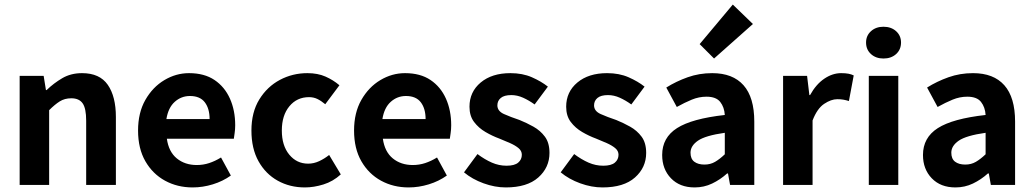

<svg xmlns="http://www.w3.org/2000/svg" viewBox="-20 -809 4521 840"><path d="M66 0V-477H171L181 -415H184Q215 -445 252.5 -467Q290 -489 339 -489Q416 -489 451.5 -438Q487 -387 487 -297V0H357V-281Q357 -335 341.5 -357Q326 -379 292 -379Q263 -379 241.5 -365.5Q220 -352 195 -327V0Z M823 11Q756 11 702 -18.5Q648 -48 616 -103.5Q584 -159 584 -238Q584 -316 616 -372Q648 -428 699 -458.5Q750 -489 807 -489Q874 -489 918.5 -459Q963 -429 986 -377.5Q1009 -326 1009 -261Q1009 -243 1006.5 -226.5Q1004 -210 1003 -202H710Q718 -145 753.5 -116Q789 -87 841 -87Q869 -87 895 -95.5Q921 -104 947 -120L990 -41Q955 -16 911 -2.5Q867 11 823 11ZM708 -288H897Q897 -334 876 -361.5Q855 -389 811 -389Q773 -389 744.5 -363.5Q716 -338 708 -288Z M1314 11Q1248 11 1195 -18.5Q1142 -48 1111 -103.5Q1080 -159 1080 -238Q1080 -318 1114.5 -374Q1149 -430 1204.5 -459.5Q1260 -489 1325 -489Q1370 -489 1404 -474Q1438 -459 1465 -436L1403 -353Q1385 -368 1368.5 -376Q1352 -384 1332 -384Q1279 -384 1246 -344Q1213 -304 1213 -238Q1213 -172 1245.5 -132.5Q1278 -93 1328 -93Q1353 -93 1376.5 -104Q1400 -115 1420 -131L1471 -46Q1437 -15 1395 -2Q1353 11 1314 11Z M1768 11Q1701 11 1647 -18.5Q1593 -48 1561 -103.5Q1529 -159 1529 -238Q1529 -316 1561 -372Q1593 -428 1644 -458.5Q1695 -489 1752 -489Q1819 -489 1863.5 -459Q1908 -429 1931 -377.5Q1954 -326 1954 -261Q1954 -243 1951.5 -226.5Q1949 -210 1948 -202H1655Q1663 -145 1698.5 -116Q1734 -87 1786 -87Q1814 -87 1840 -95.5Q1866 -104 1892 -120L1935 -41Q1900 -16 1856 -2.5Q1812 11 1768 11ZM1653 -288H1842Q1842 -334 1821 -361.5Q1800 -389 1756 -389Q1718 -389 1689.5 -363.5Q1661 -338 1653 -288Z M2193 11Q2145 11 2095.5 -7Q2046 -25 2010 -55L2069 -135Q2101 -111 2132 -97.5Q2163 -84 2196 -84Q2231 -84 2247 -97.5Q2263 -111 2263 -132Q2263 -149 2248.5 -161Q2234 -173 2211.5 -183Q2189 -193 2164 -203Q2134 -214 2104 -231.5Q2074 -249 2054 -275.5Q2034 -302 2034 -342Q2034 -407 2083 -448Q2132 -489 2213 -489Q2266 -489 2307 -471Q2348 -453 2377 -430L2319 -352Q2294 -370 2268.5 -381.5Q2243 -393 2217 -393Q2186 -393 2171 -380.5Q2156 -368 2156 -348Q2156 -323 2185 -310Q2214 -297 2253 -284Q2283 -272 2313.5 -255Q2344 -238 2364 -211Q2384 -184 2384 -140Q2384 -76 2335 -32.5Q2286 11 2193 11Z M2616 11Q2568 11 2518.5 -7Q2469 -25 2433 -55L2492 -135Q2524 -111 2555 -97.5Q2586 -84 2619 -84Q2654 -84 2670 -97.5Q2686 -111 2686 -132Q2686 -149 2671.5 -161Q2657 -173 2634.5 -183Q2612 -193 2587 -203Q2557 -214 2527 -231.5Q2497 -249 2477 -275.5Q2457 -302 2457 -342Q2457 -407 2506 -448Q2555 -489 2636 -489Q2689 -489 2730 -471Q2771 -453 2800 -430L2742 -352Q2717 -370 2691.5 -381.5Q2666 -393 2640 -393Q2609 -393 2594 -380.5Q2579 -368 2579 -348Q2579 -323 2608 -310Q2637 -297 2676 -284Q2706 -272 2736.5 -255Q2767 -238 2787 -211Q2807 -184 2807 -140Q2807 -76 2758 -32.5Q2709 11 2616 11Z M3019 11Q2954 11 2915.5 -29Q2877 -69 2877 -131Q2877 -207 2942 -248.5Q3007 -290 3151 -306Q3149 -340 3131 -363Q3113 -386 3071 -386Q3038 -386 3006.5 -373Q2975 -360 2941 -341L2895 -426Q2938 -453 2988.5 -471Q3039 -489 3096 -489Q3186 -489 3233 -436Q3280 -383 3280 -277V0H3174L3165 -50H3161Q3131 -23 3095.5 -6Q3060 11 3019 11ZM3062 -89Q3088 -89 3108.5 -101Q3129 -113 3151 -134V-228Q3066 -216 3033.5 -193.5Q3001 -171 3001 -141Q3001 -114 3017.5 -101.5Q3034 -89 3062 -89ZM3104 -553 3041 -616 3186 -789 3274 -704Z M3406 0V-477H3511L3521 -393H3524Q3550 -440 3586 -464.5Q3622 -489 3660 -489Q3679 -489 3692 -486.5Q3705 -484 3715 -479L3694 -367Q3681 -371 3669.5 -373Q3658 -375 3643 -375Q3616 -375 3585.5 -354.5Q3555 -334 3535 -282V0Z M3781 0V-477H3910V0ZM3845 -553Q3812 -553 3790.5 -572.5Q3769 -592 3769 -623Q3769 -653 3790.5 -672.5Q3812 -692 3845 -692Q3879 -692 3900.5 -672.5Q3922 -653 3922 -623Q3922 -592 3900.5 -572.5Q3879 -553 3845 -553Z M4160 11Q4095 11 4056.5 -29Q4018 -69 4018 -131Q4018 -207 4083 -248.5Q4148 -290 4292 -306Q4290 -340 4272 -363Q4254 -386 4212 -386Q4179 -386 4147.5 -373Q4116 -360 4082 -341L4036 -426Q4079 -453 4129.5 -471Q4180 -489 4237 -489Q4327 -489 4374 -436Q4421 -383 4421 -277V0H4315L4306 -50H4302Q4272 -23 4236.5 -6Q4201 11 4160 11ZM4203 -89Q4229 -89 4249.5 -101Q4270 -113 4292 -134V-228Q4207 -216 4174.5 -193.5Q4142 -171 4142 -141Q4142 -114 4158.5 -101.5Q4175 -89 4203 -89Z"/></svg>

Font: Narnoor
Style: Bold
Weight: 700
Designer: S. Sridhar Murthy
Foundry: SIL International
Version: Version 3.000